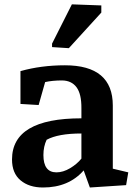

<svg xmlns="http://www.w3.org/2000/svg" viewBox="-20 -835 620 866"><path d="M347.2 -232.9Q242.7 -232.9 190.4 -204.6Q175.8 -174.3 175.8 -135.7Q175.8 -57.6 234.4 -57.6Q264.6 -57.6 295.9 -76.2Q327.1 -94.7 347.2 -119.6ZM357.4 -66.4Q290 10.7 173.8 10.7Q111.3 10.7 72.8 -21.5Q34.2 -53.7 34.2 -115.7Q34.2 -301.3 347.2 -301.3V-346.7Q347.7 -411.1 325.2 -441.4Q302.7 -471.7 259.8 -472.2Q216.8 -472.2 183.6 -464.8L154.3 -361.3L72.3 -366.2V-514.2Q165.5 -540.5 272.9 -540.5Q488.8 -540.5 488.8 -358.9V-74.2L558.6 -57.6L548.8 0L385.3 10.7ZM214.8 -638.2 304.2 -815.4 437 -810.5V-778.3L290.5 -617.7L214.8 -622.6Z"/></svg>

Font: NoticiaText-Bold
Style: Bold
Weight: 700
Designer: JM Sole
Foundry: JM Sole
Version: Version 1.003